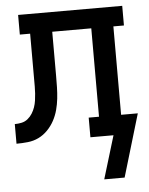

<svg xmlns="http://www.w3.org/2000/svg" viewBox="-51 -562 603 779"><g transform="rotate(-5 250.5 -172.5)"><path d="M342 175 395 0H301V-80H343V-440H184V-261Q184 -237 183.5 -214Q183 -191 180.5 -168Q178 -145 172 -122.5Q166 -100 155 -79.5Q144 -59 127.5 -42Q111 -25 90.5 -15Q70 -5 46.5 -2.5Q23 0 0 0V-80Q14 -80 28 -83Q42 -86 53 -95Q64 -104 71.5 -116Q79 -128 83.5 -141Q88 -154 90 -168Q92 -182 93 -196.5Q94 -211 94 -225Q94 -239 94 -253V-440H52V-520H476V-440H433V-80H501L425 175Z"/></g></svg>

Font: Iosevka Curly Slab Medium
Style: Regular
Weight: 500
Monospace: yes
Designer: Belleve Invis
Foundry: Belleve Invis
Version: Version 22.1.2; ttfautohint (v1.8.4)